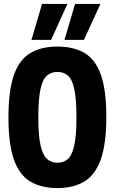

<svg xmlns="http://www.w3.org/2000/svg" viewBox="-20 -947 583 977"><path d="M272 10Q190 10 134.5 -23Q79 -56 51 -134.5Q23 -213 23 -349Q23 -486 50.5 -564.5Q78 -643 133.5 -676.5Q189 -710 272 -710Q355 -710 410.5 -677Q466 -644 493.5 -566Q521 -488 521 -352Q521 -214 492.5 -135Q464 -56 408.5 -23Q353 10 272 10ZM272 -119Q304 -119 325.5 -138Q347 -157 358 -207.5Q369 -258 369 -350Q369 -444 358 -494Q347 -544 325.5 -562.5Q304 -581 272 -581Q241 -581 219 -562.5Q197 -544 186 -493.5Q175 -443 175 -349Q175 -256 186.5 -206.5Q198 -157 219.5 -138Q241 -119 272 -119ZM308 -744 362 -927H491L407 -744ZM140 -744 194 -927H323L240 -744Z"/></svg>

Font: Georama SemiCondensed
Style: Bold
Weight: 700
Width: 4
Designer: Jean-Baptiste Levee
Foundry: Production Type
Version: Version 1.000